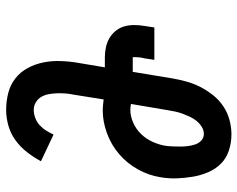

<svg xmlns="http://www.w3.org/2000/svg" viewBox="-96 -688 791 640"><g transform="rotate(90 300.0 -367.5)"><path d="M346 8Q317 8 289.5 1Q262 -6 240.5 -23Q219 -40 206 -64.5Q193 -89 187.5 -116.5Q182 -144 183 -173.5Q184 -203 189 -232L204 -321H171Q154 -321 137.5 -324.5Q121 -328 107 -336Q93 -344 82.5 -357Q72 -370 67.5 -385.5Q63 -401 63 -418.5Q63 -436 66 -453L71 -486H179L174 -453Q172 -446 171 -438.5Q170 -431 170 -424Q170 -424 170 -424Q170 -424 170 -424Q170 -422 170 -420Q170 -418 170 -416Q170 -416 170 -416Q170 -416 170 -415Q170 -415 170.5 -414.5Q171 -414 171 -414H219L241 -547Q245 -570 251.5 -593.5Q258 -617 269.5 -639.5Q281 -662 297 -682Q313 -702 334 -716Q355 -730 379.5 -736.5Q404 -743 427 -743Q455 -743 481 -734.5Q507 -726 525 -708Q543 -690 553.5 -665.5Q564 -641 568.5 -614.5Q573 -588 574 -560.5Q575 -533 570 -505Q564 -467 544 -431Q524 -395 493 -368.5Q462 -342 423.5 -328Q385 -314 348 -314Q338 -314 329 -315Q320 -316 311 -317L295 -217Q292 -203 291 -189Q290 -175 290.5 -161Q291 -147 293.5 -133.5Q296 -120 302.5 -109Q309 -98 320.5 -91Q332 -84 346 -84Q359 -84 372.5 -89Q386 -94 396.5 -103.5Q407 -113 414.5 -125Q422 -137 428 -150L517 -108Q504 -84 487 -62Q470 -40 447.5 -23.5Q425 -7 398.5 0.5Q372 8 346 8ZM346 -406Q367 -406 388.5 -415.5Q410 -425 426 -441.5Q442 -458 451.5 -478.5Q461 -499 465 -520Q467 -533 467.5 -546Q468 -559 468 -572Q468 -585 466.5 -597.5Q465 -610 461 -622Q457 -634 448 -642.5Q439 -651 426 -651Q413 -651 401.5 -643.5Q390 -636 382 -626Q374 -616 368.5 -604Q363 -592 358.5 -580Q354 -568 351.5 -556Q349 -544 347 -532L326 -408Q331 -407 336 -406.5Q341 -406 346 -406Z"/></g></svg>

Font: Iosevka SS04 Semibold Extended
Style: Italic
Weight: 600
Width: 7
Italic angle: -9°
Monospace: yes
Designer: Belleve Invis
Foundry: Belleve Invis
Version: Version 19.0.0; ttfautohint (v1.8.4)